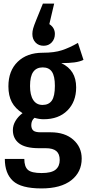

<svg xmlns="http://www.w3.org/2000/svg" viewBox="-20 -837 487 1074"><path d="M447 -502Q426 -492 396.5 -488Q367 -484 323 -484Q365 -464 385.5 -430.5Q406 -397 406 -348Q406 -268 357 -219Q308 -170 224 -170Q199 -170 173 -178Q155 -163 155 -137Q155 -117 166 -107Q177 -97 207 -97H263Q343 -97 390 -55.5Q437 -14 437 50Q437 126 378.5 171.5Q320 217 212 217Q98 217 52.5 175Q7 133 7 52H116Q116 95 136 113Q156 131 213 131Q268 131 291 112Q314 93 314 58Q314 24 295 8Q276 -8 236 -8H198Q122 -8 87 -35Q52 -62 52 -109Q52 -136 66.5 -160.5Q81 -185 106 -204Q65 -230 46 -266Q27 -302 27 -354Q27 -441 79 -491.5Q131 -542 219 -542Q284 -542 326.5 -556Q369 -570 416 -597ZM148 -356Q148 -305 166 -277.5Q184 -250 218 -250Q253 -250 270 -274.5Q287 -299 287 -357Q287 -411 270.5 -435.5Q254 -460 219 -460Q184 -460 166 -435Q148 -410 148 -356ZM161 -647Q161 -662 165.5 -678Q170 -694 183 -726L220 -817H283L256 -702Q287 -682 287 -647Q287 -619 269.5 -600Q252 -581 224 -581Q196 -581 178.5 -599.5Q161 -618 161 -647Z"/></svg>

Font: Fira Sans Extra Condensed Medium
Style: Regular
Weight: 500
Width: 1
Designer: Carrois Corporate & Edenspiekermann AG
Foundry: Carrois Corporate GbR & Edenspiekermann AG
Version: Version 4.203